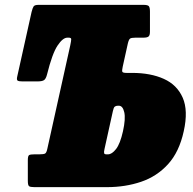

<svg xmlns="http://www.w3.org/2000/svg" viewBox="-20 -770 795 790"><path d="M142 -135Q159.5 -135 165.5 -138.2Q171.5 -141.5 175 -159L269 -583Q273 -602 273 -608.5Q273 -615 263 -615H257Q238.5 -615 216.8 -582.5Q195 -550 173.5 -463.5Q169 -445.5 161 -440.2Q153 -435 133.5 -435H73Q58.5 -435 53 -438Q47.5 -441 51 -455.5L110 -721Q114 -737 118.2 -743.5Q122.5 -750 138.5 -750H570.5Q588 -750 592.5 -744.5Q597 -739 597 -722V-640Q597 -624.5 591.2 -619.8Q585.5 -615 569.5 -615H537.5Q520.5 -615 515.2 -611.2Q510 -607.5 506 -591L485 -496Q481.5 -480 483.2 -475Q485 -470 501 -470H524Q599.5 -470 654 -445.5Q708.5 -421 731.8 -368Q755 -315 736 -230Q717.5 -145 671.5 -94.5Q625.5 -44 560.5 -22Q495.5 0 420 0H121.5Q104.5 0 99.5 -4Q94.5 -8 94.5 -26V-111Q94.5 -128.5 99.8 -131.8Q105 -135 122 -135ZM465 -335Q457 -335 452.2 -331.2Q447.5 -327.5 444.5 -313L410 -157Q407 -144 408.5 -139.5Q410 -135 417.5 -135H424.5Q440.5 -135 457.5 -156.8Q474.5 -178.5 486 -230Q497.5 -282 491.2 -308.5Q485 -335 469 -335Z"/></svg>

Font: Besley* Condensed Fatface
Style: Italic
Weight: 900
Width: 3
Italic angle: -13°
Designer: Owen Earl
Foundry: indestructible type*
Version: Version 3.000; ttfautohint (v1.8.3)